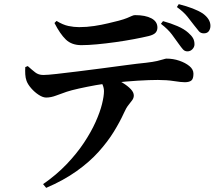

<svg xmlns="http://www.w3.org/2000/svg" viewBox="-20 -829 1040 927"><path d="M885 -581Q872 -581 863.5 -590.5Q855 -600 843 -617Q829 -637 810 -662.5Q791 -688 757 -714L767 -727Q804 -717 836.5 -703Q869 -689 889 -671Q905 -657 912 -644.5Q919 -632 919 -615Q919 -602 909 -591.5Q899 -581 885 -581ZM188 60Q253 15 302 -36.5Q351 -88 385.5 -140Q420 -192 441.5 -240Q463 -288 472.5 -326.5Q482 -365 482 -389Q482 -404 475.5 -419.5Q469 -435 452 -450L519 -460Q548 -444 572.5 -429Q597 -414 611.5 -398.5Q626 -383 626 -368Q626 -356 618.5 -345.5Q611 -335 600 -321.5Q589 -308 578 -283Q559 -241 529.5 -193Q500 -145 456 -96Q412 -47 349.5 -2.5Q287 42 203 78ZM203 -358Q187 -358 167 -371Q147 -384 130.5 -403Q114 -422 108 -439Q103 -453 102 -470Q101 -487 102 -505L114 -510Q134 -492 150 -479.5Q166 -467 189 -467Q209 -467 253 -472Q297 -477 354 -484Q411 -491 472 -499Q533 -507 588.5 -514.5Q644 -522 685 -526Q719 -530 738.5 -534.5Q758 -539 768.5 -542.5Q779 -546 784 -546Q816 -546 845.5 -536Q875 -526 894.5 -510Q914 -494 914 -473Q914 -448 903.5 -440Q893 -432 872 -432Q855 -432 820 -437.5Q785 -443 742 -443Q702 -443 645 -439.5Q588 -436 526 -429Q488 -426 443.5 -418Q399 -410 361 -401.5Q323 -393 302 -386Q278 -378 252 -368Q226 -358 203 -358ZM373 -611Q326 -611 298 -638Q270 -665 243 -718L253 -728Q284 -709 310.5 -703.5Q337 -698 362 -698Q399 -698 435 -703.5Q471 -709 502 -716.5Q533 -724 553 -729Q579 -736 593.5 -742Q608 -748 616.5 -752Q625 -756 632 -756Q682 -756 711 -740.5Q740 -725 740 -696Q740 -681 731 -671Q722 -661 698 -655Q669 -648 626.5 -640Q584 -632 537.5 -625.5Q491 -619 448 -615Q405 -611 373 -611ZM964 -668Q949 -668 940.5 -678Q932 -688 918 -706Q903 -726 884.5 -749Q866 -772 834 -795L843 -809Q882 -799 910.5 -788Q939 -777 959 -764Q977 -751 986.5 -736Q996 -721 996 -704Q996 -690 988.5 -679Q981 -668 964 -668Z"/></svg>

Font: Noto Serif HK ExtraLight
Style: Bold
Weight: 700
Version: Version 2.002-H1;hotconv 1.1.0;makeotfexe 2.6.0